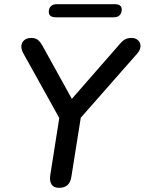

<svg xmlns="http://www.w3.org/2000/svg" viewBox="-20 -894 694 921"><path d="M263 7Q238 7 227.5 -9Q217 -25 221 -53L270 -364L281 -298L92 -638Q81 -658 82.5 -674.5Q84 -691 96.5 -701.5Q109 -712 130 -712Q149 -712 160.5 -703.5Q172 -695 184 -674L334 -403H310L553 -681Q568 -699 580.5 -705.5Q593 -712 611 -712Q630 -712 642 -701Q654 -690 654 -673Q654 -656 639 -638L340 -298L373 -364L322 -44Q314 7 263 7ZM249 -811Q214 -811 214 -837Q214 -855 224.5 -864.5Q235 -874 252 -874H530Q564 -874 564 -848Q564 -831 554 -821Q544 -811 526 -811Z"/></svg>

Font: Nunito ExtraLight SemiBold
Style: Italic
Weight: 600
Italic angle: -9°
Version: Version 3.602